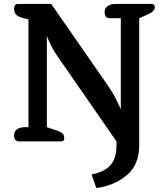

<svg xmlns="http://www.w3.org/2000/svg" viewBox="-20 -715 852 971"><path d="M443 167Q507 155 538 121Q569 87 569 23V0L267 -436Q240 -475 217 -532V-72L267 -55Q288 -48 296.5 -39.5Q305 -31 305 -17Q305 0 289 0H76Q64 0 57.5 -8Q51 -16 51 -30Q51 -50 66 -61Q81 -72 107 -72H124V-617L104 -622Q74 -629 62.5 -640Q51 -651 51 -670Q51 -683 56.5 -689Q62 -695 70 -695H239L530 -276Q550 -246 562 -223Q574 -200 591 -162V-623H534Q522 -623 515.5 -631Q509 -639 509 -653Q509 -673 524 -684Q539 -695 565 -695H747Q763 -695 763 -678Q763 -657 721 -639L684 -623V20Q684 120 619.5 172.5Q555 225 467 236Z"/></svg>

Font: Maitree SemiBold
Style: Regular
Weight: 600
Designer: CadsonDemak Team
Foundry: CadsonDemak
Version: Version 1.001